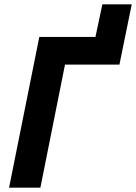

<svg xmlns="http://www.w3.org/2000/svg" viewBox="-20 -869 630 889"><path d="M22 0 162 -698H422L454 -849H590L533 -570H281L167 0Z"/></svg>

Font: IBM Plex Sans
Style: Italic
Weight: 400
Italic angle: -11.31°
Designer: Mike Abbink, Paul van der Laan, Pieter van Rosmalen
Foundry: Bold Monday
Version: Version 3.201